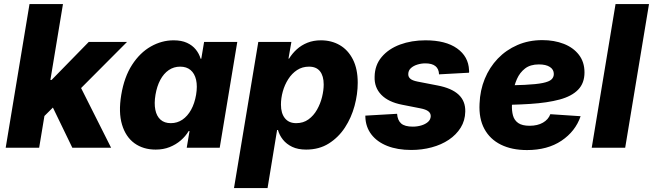

<svg xmlns="http://www.w3.org/2000/svg" viewBox="-20 -748 3306 972"><path d="M185.1 -141.1 218.3 -343.3H241.2L429.2 -535.6H623L349.1 -260.7H305.2ZM8.8 0 129.4 -727.5H298.8L178.2 0ZM346.2 0 238.3 -223.1 370.1 -342.8 542.5 0Z M768.1 9.3Q705.1 9.3 660.6 -22.9Q616.2 -55.2 597.7 -117.2Q579.1 -179.2 593.8 -267.6Q608.9 -358.4 648.7 -419.9Q688.5 -481.4 743.7 -512.7Q798.8 -543.9 858.9 -543.9Q898.9 -543.9 926.5 -531.2Q954.1 -518.6 971.2 -497.3Q988.3 -476.1 995.6 -450.7H999L1013.2 -535.6H1181.2L1092.3 0H925.3L939.5 -84.5H935.1Q919.4 -58.1 895 -37.1Q870.6 -16.1 838.9 -3.4Q807.1 9.3 768.1 9.3ZM844.7 -124.5Q877.4 -124.5 903.6 -142.3Q929.7 -160.2 947.5 -192.4Q965.3 -224.6 972.7 -268.1Q980 -312 972.7 -344Q965.3 -376 944.8 -393.3Q924.3 -410.6 892.1 -410.6Q859.9 -410.6 834.2 -393.1Q808.6 -375.5 791.5 -343.5Q774.4 -311.5 767.1 -268.1Q759.8 -224.6 766.4 -192.1Q772.9 -159.7 792.7 -142.1Q812.5 -124.5 844.7 -124.5Z M1164.6 204.1 1287.6 -535.6H1455.1L1440.4 -451.2H1443.4Q1459.5 -477.5 1482.7 -498.5Q1505.9 -519.5 1536.4 -531.7Q1566.9 -543.9 1604.5 -543.9Q1658.2 -543.9 1700.2 -519.5Q1742.2 -495.1 1766.6 -447Q1791 -398.9 1791 -329.1Q1791 -271.5 1774.9 -211.9Q1758.8 -152.3 1726.3 -102.5Q1693.8 -52.7 1644.8 -21.7Q1595.7 9.3 1529.8 9.3Q1488.3 9.3 1459.2 -4.6Q1430.2 -18.6 1412.4 -41Q1394.5 -63.5 1387.2 -89.8H1382.8L1334.5 204.1ZM1479.5 -124.5Q1515.6 -124.5 1541.7 -143.6Q1567.9 -162.6 1585 -192.9Q1602.1 -223.1 1610.4 -257.1Q1618.7 -291 1618.7 -320.3Q1618.7 -363.3 1600.1 -387Q1581.5 -410.6 1544.4 -410.6Q1510.3 -410.6 1483.9 -393.3Q1457.5 -376 1439.2 -347.2Q1420.9 -318.4 1411.6 -284.7Q1402.3 -251 1402.3 -218.3Q1402.3 -174.3 1422.4 -149.4Q1442.4 -124.5 1479.5 -124.5Z M2062 11.2Q1992.2 11.2 1940.4 -9.3Q1888.7 -29.8 1859.9 -67.6Q1831.1 -105.5 1829.6 -156.7Q1829.6 -158.2 1829.6 -159.7Q1829.6 -161.1 1829.6 -162.6L1990.2 -171.9Q1992.7 -138.7 2011 -122.8Q2029.3 -106.9 2069.8 -106.9Q2092.3 -106.9 2112.8 -113Q2133.3 -119.1 2146.5 -130.6Q2159.7 -142.1 2160.6 -159.2Q2161.1 -174.3 2148.7 -184.3Q2136.2 -194.3 2107.4 -199.7L2015.6 -217.8Q1945.8 -231.4 1910.2 -268.3Q1874.5 -305.2 1876.5 -359.4Q1877.4 -418.5 1912.4 -459.7Q1947.3 -501 2005.4 -522.5Q2063.5 -543.9 2133.8 -543.9Q2236.3 -543.9 2293.9 -502.9Q2351.6 -461.9 2354.5 -393.1Q2355 -390.1 2355 -386.7Q2355 -383.3 2354.5 -379.9L2202.6 -371.6Q2201.7 -399.4 2184.3 -413.3Q2167 -427.2 2133.3 -427.2Q2112.8 -427.2 2093 -421.1Q2073.2 -415 2060.3 -403.3Q2047.4 -391.6 2046.9 -374Q2045.9 -359.9 2056.4 -350.1Q2066.9 -340.3 2093.8 -335L2194.8 -315.4Q2266.6 -301.8 2301.8 -268.8Q2336.9 -235.8 2335.4 -182.6Q2334.5 -137.7 2312.3 -101.8Q2290 -65.9 2252.2 -40.5Q2214.4 -15.1 2165.3 -2Q2116.2 11.2 2062 11.2Z M2647.9 11.7Q2571.3 11.7 2515.9 -15.6Q2460.4 -43 2432.1 -95.5Q2403.8 -147.9 2407.7 -223.1Q2410.2 -290.5 2434.1 -348.9Q2458 -407.2 2500 -451.2Q2542 -495.1 2599.4 -520Q2656.7 -544.9 2725.6 -544.9Q2785.6 -544.9 2834 -526.1Q2882.3 -507.3 2910.6 -470.7Q2939 -434.1 2939 -381.3Q2939 -327.1 2906.7 -293.9Q2874.5 -260.7 2813 -244.1Q2751.5 -227.5 2663.8 -221.9Q2576.2 -216.3 2464.8 -216.3L2481.4 -315.4Q2576.7 -315.4 2636.2 -318.4Q2695.8 -321.3 2727.8 -327.9Q2759.8 -334.5 2771.7 -345.7Q2783.7 -356.9 2783.7 -373.5Q2783.7 -396 2763.9 -408.9Q2744.1 -421.9 2708 -421.9Q2664.6 -421.9 2637.9 -401.1Q2611.3 -380.4 2597.2 -348.4Q2583 -316.4 2577.9 -281.7Q2572.8 -247.1 2571.8 -218.8Q2570.3 -188 2576.9 -163.6Q2583.5 -139.2 2603.5 -125.2Q2623.5 -111.3 2661.1 -111.3Q2701.2 -111.3 2728.5 -127Q2755.9 -142.6 2766.1 -169.9L2919.4 -159.7Q2893.1 -83 2822.5 -35.6Q2752 11.7 2647.9 11.7Z M3265.6 -727.5 3145 0H2975.6L3096.2 -727.5Z"/></svg>

Font: Inter 20pt ExtraBold
Style: Italic
Weight: 800
Italic angle: -9.3988°
Version: Version 4.001;git-66647c0bb